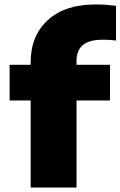

<svg xmlns="http://www.w3.org/2000/svg" viewBox="-20 -838 538 858"><path d="M117 0V-389H23V-548.5H117V-559Q117 -678 193.5 -748Q270 -818 405.5 -818Q433.5 -818 454.2 -816.5Q475 -815 498.5 -812V-657Q483 -659 469 -659.8Q455 -660.5 440 -660.5Q378.5 -660.5 350.2 -636.8Q322 -613 322 -565.5V-548.5H471.5V-389H322V0Z"/></svg>

Font: Encode Sans Expanded Expanded ExtraBold
Style: Regular
Weight: 800
Width: 7
Designer: Multiple Designers
Foundry: Impallari Type
Version: Version 3.000; ttfautohint (v1.8.3) -l 8 -r 50 -G 200 -x 14 